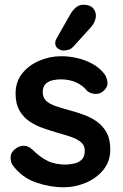

<svg xmlns="http://www.w3.org/2000/svg" viewBox="-20 -783 522 813"><path d="M34 -83Q24 -97 25 -119Q26 -141 51 -157Q67 -167 85 -165.5Q103 -164 120 -147Q149 -118 181 -102Q213 -86 261 -86Q276 -87 294 -90.5Q312 -94 325.5 -106.5Q339 -119 339 -145Q339 -167 324 -180Q309 -193 284.5 -202Q260 -211 230 -219Q199 -228 166.5 -239Q134 -250 107 -267.5Q80 -285 63 -314Q46 -343 46 -387Q46 -437 74 -472Q102 -507 146.5 -526Q191 -545 240 -545Q271 -545 305 -537.5Q339 -530 370 -513.5Q401 -497 422 -470Q433 -455 435 -434Q437 -413 416 -396Q401 -384 381 -385.5Q361 -387 348 -399Q331 -421 302.5 -434Q274 -447 237 -447Q222 -447 204.5 -443.5Q187 -440 174 -428.5Q161 -417 161 -392Q161 -369 176 -355.5Q191 -342 216.5 -333.5Q242 -325 271 -317Q301 -309 332 -298Q363 -287 389 -269Q415 -251 431 -222.5Q447 -194 447 -150Q447 -99 417 -63Q387 -27 342 -8.5Q297 10 250 10Q191 10 132 -10.5Q73 -31 34 -83ZM246 -569Q238 -569 225.5 -577.5Q213 -586 214 -602Q214 -611 220 -621L278 -723Q287 -739 301 -751Q315 -763 333 -763Q361 -763 374 -748.5Q387 -734 386 -713Q385 -703 380.5 -692Q376 -681 367 -670L291 -586Q281 -575 269 -572Q257 -569 246 -569Z"/></svg>

Font: Quicksand Variable Light
Style: Regular
Weight: 300
Designer: Andrew Paglinawan
Foundry: Andrew Paglinawan
Version: Version 3.004